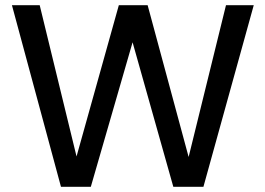

<svg xmlns="http://www.w3.org/2000/svg" viewBox="-20 -720 1023 740"><path d="M215 0 26 -700H133L275 -117L438 -700H549L707 -115L851 -700H958L764 0H648L491 -557L330 0Z"/></svg>

Font: DMSans_18ptMedium
Style: Regular
Weight: 500
Designer: Colophon Foundry, Jonny Pinhorn
Foundry: Colophon Foundry
Version: Version 4.004;gftools[0.9.30]